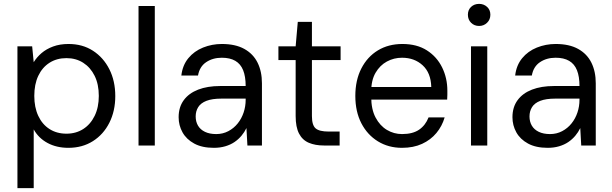

<svg xmlns="http://www.w3.org/2000/svg" viewBox="-20 -751 3159 991"><path d="M70 220V-512H146L154 -430Q170 -456 194.5 -477Q219 -498 254 -511Q289 -524 334 -524Q406 -524 460 -489Q514 -454 544.5 -393.5Q575 -333 575 -255Q575 -178 544.5 -117.5Q514 -57 459.5 -22.5Q405 12 333 12Q272 12 225.5 -13Q179 -38 154 -83V220ZM323 -61Q372 -61 409.5 -85Q447 -109 468.5 -153Q490 -197 490 -256Q490 -316 468.5 -359.5Q447 -403 409.5 -427Q372 -451 323 -451Q273 -451 235.5 -427Q198 -403 177.5 -359.5Q157 -316 157 -256Q157 -197 177.5 -153Q198 -109 235.5 -85Q273 -61 323 -61Z M695 0V-720H779V0Z M1084 12Q1023 12 982.5 -10Q942 -32 922 -68Q902 -104 902 -146Q902 -198 928.5 -234Q955 -270 1003 -288.5Q1051 -307 1116 -307H1248Q1248 -356 1235 -388.5Q1222 -421 1194.5 -437Q1167 -453 1125 -453Q1078 -453 1044 -430Q1010 -407 1002 -361H916Q922 -414 952 -450.5Q982 -487 1028 -505.5Q1074 -524 1125 -524Q1195 -524 1241 -498.5Q1287 -473 1309.5 -427.5Q1332 -382 1332 -321V0H1257L1252 -90Q1242 -69 1226.5 -50.5Q1211 -32 1190.5 -18Q1170 -4 1143 4Q1116 12 1084 12ZM1096 -59Q1130 -59 1158.5 -74Q1187 -89 1207 -114Q1227 -139 1237.5 -170.5Q1248 -202 1248 -236V-242H1123Q1075 -242 1045.5 -230.5Q1016 -219 1003 -198Q990 -177 990 -150Q990 -123 1002 -102.5Q1014 -82 1038 -70.5Q1062 -59 1096 -59Z M1652 0Q1607 0 1574 -14Q1541 -28 1523.5 -61.5Q1506 -95 1506 -152V-441H1417V-512H1506L1517 -638H1590V-512H1738V-441H1590V-152Q1590 -105 1609 -88.5Q1628 -72 1676 -72H1733V0Z M2055 12Q1985 12 1930.5 -21.5Q1876 -55 1845 -115Q1814 -175 1814 -256Q1814 -337 1845 -397.5Q1876 -458 1930.5 -491Q1985 -524 2057 -524Q2132 -524 2183.5 -491Q2235 -458 2262 -403Q2289 -348 2289 -283Q2289 -273 2289 -262Q2289 -251 2288 -237H1877V-302H2206Q2204 -375 2161.5 -414Q2119 -453 2055 -453Q2013 -453 1977 -433.5Q1941 -414 1918.5 -375.5Q1896 -337 1896 -279V-251Q1896 -187 1918.5 -144.5Q1941 -102 1977 -80.5Q2013 -59 2055 -59Q2110 -59 2143 -81.5Q2176 -104 2192 -145H2275Q2262 -100 2232.5 -64.5Q2203 -29 2158.5 -8.5Q2114 12 2055 12Z M2411 0V-512H2495V0ZM2453 -617Q2428 -617 2411.5 -633.5Q2395 -650 2395 -675Q2395 -700 2411.5 -715.5Q2428 -731 2453 -731Q2477 -731 2494 -715.5Q2511 -700 2511 -675Q2511 -650 2494 -633.5Q2477 -617 2453 -617Z M2807 12Q2746 12 2705.5 -10Q2665 -32 2645 -68Q2625 -104 2625 -146Q2625 -198 2651.5 -234Q2678 -270 2726 -288.5Q2774 -307 2839 -307H2971Q2971 -356 2958 -388.5Q2945 -421 2917.5 -437Q2890 -453 2848 -453Q2801 -453 2767 -430Q2733 -407 2725 -361H2639Q2645 -414 2675 -450.5Q2705 -487 2751 -505.5Q2797 -524 2848 -524Q2918 -524 2964 -498.5Q3010 -473 3032.5 -427.5Q3055 -382 3055 -321V0H2980L2975 -90Q2965 -69 2949.5 -50.5Q2934 -32 2913.5 -18Q2893 -4 2866 4Q2839 12 2807 12ZM2819 -59Q2853 -59 2881.5 -74Q2910 -89 2930 -114Q2950 -139 2960.5 -170.5Q2971 -202 2971 -236V-242H2846Q2798 -242 2768.5 -230.5Q2739 -219 2726 -198Q2713 -177 2713 -150Q2713 -123 2725 -102.5Q2737 -82 2761 -70.5Q2785 -59 2819 -59Z"/></svg>

Font: DM Sans 12pt
Style: Regular
Weight: 400
Version: Version 4.004;gftools[0.9.30]